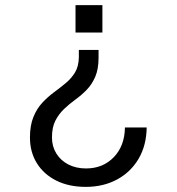

<svg xmlns="http://www.w3.org/2000/svg" viewBox="-20 -568 690 750"><path d="M365 -373V-343Q365 -298 352 -268Q339 -238 318.5 -217Q298 -196 274.5 -179Q251 -162 230.5 -142.5Q210 -123 196.5 -97Q183 -71 183 -31Q183 4 200 31.5Q217 59 247 74.5Q277 90 316 90Q382 90 424.5 46Q467 2 468 -70H553Q552 0 521.5 52Q491 104 437.5 133Q384 162 315 162Q249 162 200 137.5Q151 113 124 69.5Q97 26 97 -31Q97 -78 110.5 -111Q124 -144 145.5 -167Q167 -190 191.5 -208Q216 -226 237.5 -244Q259 -262 273 -285Q287 -308 288 -343V-373ZM380 -548V-441H275V-548Z"/></svg>

Font: Azeret Mono Thin Light
Style: Regular
Weight: 300
Version: Version 1.002